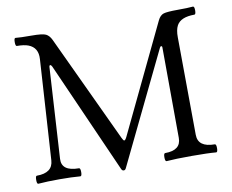

<svg xmlns="http://www.w3.org/2000/svg" viewBox="-75 -762 1052 870"><g transform="rotate(-10 451.0 -327.5)"><path d="M111.3 -90.8 140.1 -551.8Q143.6 -604.5 99.6 -621.1Q80.1 -628.4 47.4 -628.4Q41 -628.4 41 -647Q41 -665.5 47.4 -665.5Q69.3 -663.1 120.4 -663.1Q171.4 -663.1 186.8 -655.5Q202.1 -647.9 211.9 -627.4L442.4 -135.3Q448.7 -122.1 452.6 -122.1Q457.5 -122.1 464.4 -136.2L701.2 -630.4Q711.9 -652.8 728.5 -658Q745.1 -663.1 793 -663.1Q840.8 -663.1 864.3 -665.5Q871.1 -665.5 871.1 -647Q871.1 -628.4 864.3 -628.4Q801.3 -628.4 782.7 -594.2Q772 -574.2 772.5 -540L775.9 -90.8Q776.4 -33.7 853.5 -33.7Q860.4 -33.7 860.4 -15.1Q860.4 3.4 853.5 3.4Q816.9 0 741.7 0Q666.5 0 625 3.4Q618.2 3.4 618.2 -15.1Q618.2 -33.7 625 -33.7Q698.2 -33.7 697.8 -90.8L695.8 -507.3Q695.8 -513.7 691.4 -513.7Q687 -513.7 684.6 -507.8L437.5 2.9Q433.6 11.2 426.8 11.2Q419.9 11.2 416 2.9L189.5 -508.3Q185.5 -516.6 181.2 -516.6Q176.8 -516.6 176.3 -508.3L151.4 -90.8Q147.9 -33.7 228.5 -33.7Q235.4 -33.7 235.4 -15.1Q235.4 3.4 228.5 3.4Q189 0 132.3 0Q75.7 0 34.7 3.4Q28.3 3.4 28.3 -15.1Q28.3 -33.7 34.7 -33.7Q107.9 -33.7 111.3 -90.8Z"/></g></svg>

Font: Junicode
Style: Regular
Weight: 400
Designer: Peter S. Baker
Foundry: Briery Creek Software
Version: Version 0.7.2